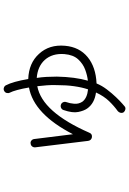

<svg xmlns="http://www.w3.org/2000/svg" viewBox="150 -801 700 1040"><g transform="rotate(-90 500.0 -281.0)"><path d="M444 44Q437 50 427.5 48Q418 46 412 39Q407 31 409 22Q411 13 418 7Q446 -13 472.5 -40.5Q499 -68 519 -111Q460 -119 432 -159Q420 -176 413.5 -207Q407 -238 424 -287Q427 -296 435.5 -300Q444 -304 453 -301Q462 -298 466 -289.5Q470 -281 467 -272Q460 -253 458 -229Q456 -205 469 -185Q488 -159 536 -154Q547 -187 553 -229.5Q559 -272 559 -324Q560 -351 558 -377.5Q556 -404 553 -429Q413 -403 301 -147Q295 -131 277 -133Q260 -136 257 -153L222 -440Q221 -449 226.5 -456.5Q232 -464 242 -465Q251 -467 258.5 -461Q266 -455 267 -445L293 -236Q402 -448 546 -474Q540 -510 532.5 -537.5Q525 -565 518 -578Q514 -586 516.5 -595Q519 -604 527 -608Q535 -613 544.5 -610Q554 -607 558 -599Q578 -561 592 -478Q678 -475 728 -420Q780 -364 772 -278Q765 -201 711 -156.5Q657 -112 568 -108Q556 -79 535.5 -52Q515 -25 494 -3Q473 19 458.5 31.5Q444 44 444 44ZM583 -155Q611 -158 642.5 -169.5Q674 -181 698.5 -207.5Q723 -234 727 -282Q732 -348 695 -389Q660 -427 598 -432Q602 -406 603.5 -378.5Q605 -351 605 -323Q604 -273 598.5 -231.5Q593 -190 583 -155Z"/></g></svg>

Font: Kurewa Gothic CJK TC Regular
Style: Regular
Weight: 400
Designer: Max Yao
Foundry: Max-Everyday
Version: Version 1.071; ttfautohint (v1.8.3)